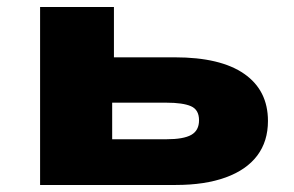

<svg xmlns="http://www.w3.org/2000/svg" viewBox="-20 -526 837 546"><path d="M94 0V-506H304V-363H477Q607 -363 674.5 -316Q742 -269 742 -182Q742 -124 711.5 -83.5Q681 -43 622 -21.5Q563 0 480 0ZM299 -130H453Q502 -130 524 -142.5Q546 -155 546 -184Q546 -214 523 -224Q500 -234 453 -234H299Z"/></svg>

Font: Nunito Sans 7pt Expanded Black
Style: Regular
Weight: 900
Width: 7
Designer: Vernon Adams
Foundry: Vernon Adams
Version: Version 3.101;gftools[0.9.27]